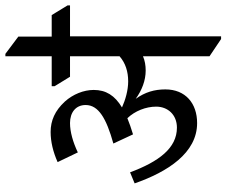

<svg xmlns="http://www.w3.org/2000/svg" viewBox="-84 -751 841 713"><g transform="rotate(-90 336.5 -394.5)"><path d="M236 -83C309 -83 361 -126 361 -201C361 -241 351 -276 326 -311C358 -288 394 -274 431 -274C450 -274 468 -277 484 -284V-37L548 6H558V-555H673V-564L637 -623H557V-747L493 -795H484V-623H373V-612L408 -555H484V-371C459 -349 427 -339 391 -339C358 -339 323 -349 294 -362C339 -389 359 -422 359 -467C359 -504 343 -544 316 -574C282 -611 245 -627 203 -627C167 -627 129 -618 91 -601L127 -526C165 -544 203 -555 236 -555C275 -555 303 -534 303 -497C303 -449 253 -420 160 -394L194 -321C217 -328 237 -335 254 -342C281 -314 297 -273 297 -235C297 -192 267 -158 219 -158C143 -158 93 -225 53 -332L12 -315C55 -192 125 -83 236 -83Z"/></g></svg>

Font: Noto Serif Devanagari SemiCondensed
Style: Regular
Weight: 400
Width: 4
Designer: Universal Thirst, Indian Type Foundry and the Monotype Design Team
Foundry: Monotype Imaging Inc.
Version: Version 2.004